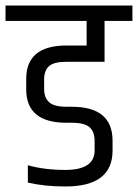

<svg xmlns="http://www.w3.org/2000/svg" viewBox="-44 -670 500 696"><path d="M364 -160V-124Q364 6 193 6Q119 6 57 -8V-71Q117 -54 193 -54Q299 -54 299 -125V-159Q299 -192 281 -208.5Q263 -225 216 -225H197Q51 -225 51 -346V-384Q51 -505 197 -505H270V-594H-24V-650H436V-594H335V-446H197Q151 -446 133.5 -430Q116 -414 116 -382V-348Q116 -316 134 -299.5Q152 -283 197 -283H216Q364 -283 364 -160Z"/></svg>

Font: Khand
Style: Regular
Weight: 400
Designer: Devanagari: Sanchit Sawaria, Jyotish Sonowal; Latin: Satya Rajpurohit
Foundry: Indian Type Foundry
Version: Version 1.100;PS 1.0;hotconv 1.0.78;makeotf.lib2.5.61930; tt